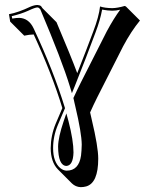

<svg xmlns="http://www.w3.org/2000/svg" viewBox="-20 -462 590 773"><path d="M184.1 134.8Q184.6 83 204.1 36.1L231 -26.9Q189.5 -163.6 115.7 -323.2H114.7Q98.1 -322.8 77.6 -318.4L21 -375L16.1 -404.8Q54.7 -412.1 102.5 -435.1Q118.7 -441.9 130.9 -441.9Q140.6 -441.4 145.5 -437Q148.4 -433.6 150.9 -429.2L207.5 -372.6Q266.1 -234.4 291 -167.5Q328.1 -261.7 355 -334Q378.4 -395.5 382.8 -436Q401.4 -429.7 432.1 -429.2Q453.6 -429.7 481.9 -438L486.8 -436L543.5 -379.4Q507.8 -335.9 475.6 -275.4L371.6 -70.3Q356 -39.1 342.8 -9.3Q343.8 -4.4 346.2 5.4Q348.6 15.6 349.6 20.5Q375.5 128.9 375.5 176.8Q375.5 274.9 326.7 288.6Q315.9 291.5 304.7 291.5Q284.2 290.5 269.5 276.4L212.9 219.7Q184.6 190.4 184.1 134.8ZM193.8 134.8Q193.8 189.9 222.7 214.8Q234.9 224.6 248 225.1Q297.4 225.1 306.2 164.6Q308.6 145.5 309.1 120.1Q308.6 73.2 283.2 -33.7Q282.2 -38.6 279.8 -48.3Q277.3 -59.1 276.4 -64L275.4 -67.4L276.9 -70.3Q291 -101.1 306.2 -131.3L410.2 -336.4Q438.5 -388.7 463.9 -422.9Q447.3 -418.9 432.1 -418.9Q415 -418.9 391.1 -423.3Q383.8 -381.8 364.3 -330.6Q330.1 -237.8 280.3 -113.3L269.5 -86.9L261.2 -114.3Q229.5 -218.3 142.1 -424.8Q136.7 -431.6 130.9 -432.1Q121.6 -432.1 93.8 -418.9Q64.9 -405.8 27.3 -397L29.3 -387.2Q45.4 -390.1 58.1 -390.1Q96.2 -388.2 115.2 -348.1Q195.3 -177.7 240.7 -29.8L241.7 -26.4L213.4 40Q193.8 85.9 193.8 134.8ZM236.3 25.9 247.1 -5.4 255.9 26.4Q275.9 104 275.9 151.9Q274.4 204.6 247.1 206.1Q214.4 204.6 213.9 127.9Q214.4 90.8 236.3 25.9Z"/></svg>

Font: Linux Biolinum Shadow O
Style: Bold
Weight: 700
Designer: Philipp H. Poll
Foundry: Philipp H. Poll
Version: Version 0.9.2